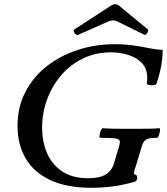

<svg xmlns="http://www.w3.org/2000/svg" viewBox="-20 -888 800 921"><path d="M423 13Q299 13 219.5 -25Q140 -63 102 -130Q64 -197 64 -284Q64 -374 101.5 -446.5Q139 -519 204 -570Q269 -621 353 -648.5Q437 -676 531 -676Q567 -676 599 -672.5Q631 -669 664 -663Q704 -655 725 -652Q746 -649 760 -649Q761 -575 730 -485Q729 -481 717 -479.5Q705 -478 694 -480.5Q683 -483 684 -488Q686 -498 686 -505.5Q686 -513 686 -517Q686 -558 661.5 -584.5Q637 -611 597 -624Q557 -637 513 -637Q439 -637 378 -607.5Q317 -578 273.5 -527Q230 -476 206 -411.5Q182 -347 182 -276Q182 -209 205.5 -154Q229 -99 278 -66Q327 -33 403 -33Q457 -33 487 -51Q517 -69 528 -108L552 -190Q553 -193 554 -197.5Q555 -202 555 -209Q555 -220 535.5 -223.5Q516 -227 462 -227Q456 -227 457.5 -238.5Q459 -250 463.5 -261.5Q468 -273 473 -273Q497 -271 528.5 -270.5Q560 -270 609 -270Q655 -270 689 -270.5Q723 -271 744 -273Q749 -273 747.5 -261.5Q746 -250 742 -238.5Q738 -227 734 -227Q706 -227 692 -223Q678 -219 671 -209.5Q664 -200 659 -182L624 -67Q621 -56 624.5 -53Q628 -50 633 -48Q638 -46 638 -36Q638 -26 634.5 -22Q631 -18 625 -16Q562 2 511 7.5Q460 13 423 13ZM355 -721Q349 -719 342.5 -724Q336 -729 334 -736.5Q332 -744 337 -747L508 -858Q523 -868 533 -868Q543 -868 558 -855L689 -747Q694 -743 686.5 -730.5Q679 -718 673 -721L541 -786Q533 -790 522 -790Q511 -790 502 -786Z"/></svg>

Font: Junicode SmExp
Style: Bold Italic
Weight: 700
Width: 6
Italic angle: -11°
Designer: Peter S. Baker
Version: Version 2.205; ttfautohint (v1.8.4)